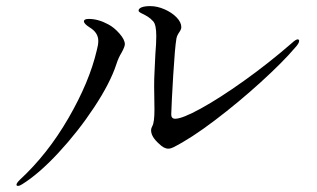

<svg xmlns="http://www.w3.org/2000/svg" viewBox="-20 -636 1040 629"><path d="M501 -165Q475 -188 475 -209Q475 -216 479 -223Q486 -235 486 -277L485 -352Q485 -380 486 -395L489 -459Q492 -494 492 -518Q492 -555 482 -566Q473 -576 464 -581.5Q455 -587 444.5 -592Q434 -597 434 -601Q434 -608 444 -612Q454 -616 472 -616Q495 -616 519 -605.5Q543 -595 558.5 -579Q574 -563 574 -547Q574 -540 567 -530Q560 -520 558 -510Q553 -481 547.5 -390Q542 -299 541 -261Q541 -247 554 -247Q577 -247 638 -280.5Q699 -314 779 -371Q859 -428 935 -494Q949 -507 955 -507Q960 -507 960 -502Q960 -494 946 -479Q907 -433 834.5 -367Q762 -301 683.5 -241.5Q605 -182 547 -153Q539 -149 531 -149Q517 -149 501 -165ZM34 -31Q34 -36 45 -47Q136 -131 204.5 -249.5Q273 -368 297 -471Q302 -489 302 -502Q302 -529 274 -546Q255 -558 255 -566Q255 -574 271 -574Q302 -574 335 -556Q354 -546 371.5 -526Q389 -506 389 -491Q389 -483 378 -463Q368 -447 361 -425Q341 -364 288.5 -284.5Q236 -205 171.5 -135.5Q107 -66 52 -32Q44 -27 39 -27Q34 -27 34 -31Z"/></svg>

Font: Shippori Mincho
Style: Regular
Weight: 400
Designer: FONTDASU
Foundry: FONTDASU / Google Inc. / but / Adobe
Version: Version 3.110; ttfautohint (v1.8.3)